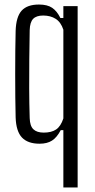

<svg xmlns="http://www.w3.org/2000/svg" viewBox="-20 -627 421 847"><path d="M259.5 200V-53H248Q231 -20.5 209.5 -6.8Q188 7 154.5 7Q103 7 77 -20.2Q51 -47.5 49 -109Q48 -147 47.5 -197Q47 -247 47 -300.8Q47 -354.5 47.5 -404.2Q48 -454 49 -491Q51 -553 75.5 -580Q100 -607 152 -607Q189 -607 210.2 -592.5Q231.5 -578 246.5 -547.5H259.5V-600H322.5V200ZM173 -42Q207 -42 227.5 -55.8Q248 -69.5 259.5 -104.5V-496Q248.5 -529.5 225.5 -544Q202.5 -558.5 170.5 -558.5Q140.5 -558.5 126.2 -543.8Q112 -529 111 -494Q110 -433 109.2 -368Q108.5 -303 108.8 -236.8Q109 -170.5 111 -106Q112 -71.5 127.2 -56.8Q142.5 -42 173 -42Z"/></svg>

Font: Big Shoulders Text Thin Light
Style: Regular
Weight: 300
Version: Version 2.002